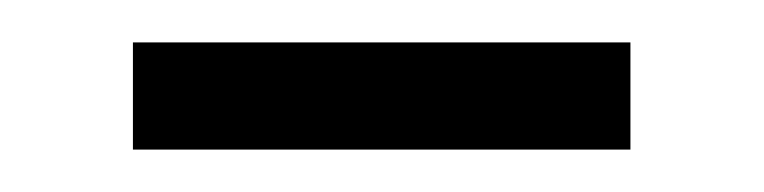

<svg xmlns="http://www.w3.org/2000/svg" viewBox="-20 -650 362 91"><path d="M43 -579.1V-629.9H278.8V-579.1Z"/></svg>

Font: Open Sans Light
Style: Regular
Weight: 300
Designer: Monotype Design Team
Foundry: Monotype Imaging Inc.
Version: Version 3.000; ttfautohint (v1.8.4)